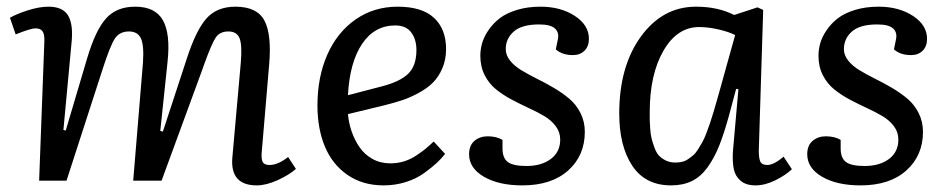

<svg xmlns="http://www.w3.org/2000/svg" viewBox="-20 -541 2839 575"><path d="M408.2 -354Q411.6 -405.8 401.9 -426.3Q392.1 -446.8 366.2 -446.8Q337.4 -446.8 323.2 -424.3Q309.1 -401.9 286.1 -330.1L179.2 0H97.2L112.8 -416Q113.8 -437.5 107.7 -446.8Q101.6 -456.1 85.9 -456.1Q72.3 -456.1 26.9 -438L9.8 -487.8Q28.8 -499 63.2 -510Q97.7 -521 125 -521Q167 -521 183.1 -495.8Q199.2 -470.7 194.8 -418.9L169.9 -151.9L176.8 -149.9L241.2 -367.2Q266.1 -450.7 297.6 -485.8Q329.1 -521 384.8 -521Q444.8 -521 467.8 -480.5Q490.7 -439.9 481.9 -356.9L460 -148.9L467.8 -147L540 -367.2Q567.4 -451.2 598.6 -486.1Q629.9 -521 685.1 -521Q749.5 -521 771.7 -479.7Q793.9 -438.5 786.1 -348.1L764.2 -89.8Q761.7 -66.4 766.4 -56.6Q771 -46.9 787.1 -46.9Q812.5 -46.9 842.8 -70.8L866.2 -35.2Q846.7 -17.6 812 -1.7Q777.3 14.2 749 14.2Q668.9 14.2 675.8 -68.8L701.2 -354Q705.6 -406.7 697.3 -426.8Q689 -446.8 664.1 -446.8Q638.2 -446.8 626 -428.5Q613.8 -410.2 592.3 -350.6Q590.8 -346.2 589.8 -343.8Q588.9 -341.3 587.6 -337.4Q586.4 -333.5 585 -330.1L463.9 0H378.9Z M1170.9 -521Q1243.7 -521 1279.8 -487.5Q1315.9 -454.1 1315.9 -394Q1315.9 -362.3 1304.7 -336.4Q1293.5 -310.5 1276.4 -293.5Q1259.3 -276.4 1233.4 -262.5Q1207.5 -248.5 1184.8 -241Q1162.1 -233.4 1132.8 -226.1L1022 -199.2Q1024.4 -172.9 1033 -147.7Q1041.5 -122.6 1056.4 -100.6Q1071.3 -78.6 1095.2 -65.2Q1119.1 -51.8 1148.9 -51.8Q1169.9 -51.8 1189.5 -57.6Q1209 -63.5 1226.8 -75.4Q1244.6 -87.4 1254.2 -95.2Q1263.7 -103 1278.8 -117.2L1313 -80.1Q1301.8 -65.9 1287.6 -52.7Q1273.4 -39.6 1250.2 -22.7Q1227.1 -5.9 1195.3 4.2Q1163.6 14.2 1128.9 14.2Q1065.9 14.2 1020.5 -17.3Q975.1 -48.8 952.9 -102.3Q930.7 -155.8 930.7 -225.1Q930.7 -310.5 960.4 -377.7Q990.2 -444.8 1045.2 -482.9Q1100.1 -521 1170.9 -521ZM1227.1 -391.1Q1227.1 -423.3 1211.4 -444.1Q1195.8 -464.8 1163.6 -464.8Q1101.6 -464.8 1064.5 -409.7Q1027.3 -354.5 1022 -255.9L1123 -282.2Q1178.2 -296.4 1202.6 -320.3Q1227.1 -344.2 1227.1 -391.1Z M1556.6 -43.9Q1601.6 -43.9 1629.6 -64.9Q1657.7 -85.9 1657.7 -123Q1657.7 -145 1644.5 -162.8Q1631.3 -180.7 1610.4 -193.1Q1589.4 -205.6 1563.7 -217.3Q1538.1 -229 1512.5 -242.7Q1486.8 -256.3 1465.8 -273.2Q1444.8 -290 1431.6 -315.7Q1418.5 -341.3 1418.5 -374Q1418.5 -392.6 1423.8 -411.6Q1429.2 -430.7 1442.9 -450.7Q1456.5 -470.7 1476.3 -486.1Q1496.1 -501.5 1527.8 -511.2Q1559.6 -521 1598.6 -521Q1659.2 -521 1701.4 -493.4Q1743.7 -465.8 1743.7 -424.8Q1743.7 -402.3 1730.5 -389.2Q1717.3 -376 1695.8 -376Q1663.6 -376 1644.5 -393.1L1650.4 -421.9Q1655.3 -443.4 1642.1 -455.6Q1628.9 -467.8 1594.7 -467.8Q1542.5 -467.8 1518.6 -446.5Q1494.6 -425.3 1494.6 -394Q1494.6 -375.5 1507.6 -359.4Q1520.5 -343.3 1541.5 -330.6Q1562.5 -317.9 1587.6 -305.4Q1612.8 -293 1638.2 -278.1Q1663.6 -263.2 1684.6 -245.6Q1705.6 -228 1718.5 -202.4Q1731.4 -176.8 1731.4 -146Q1731.4 -75.2 1681.6 -30.5Q1631.8 14.2 1544.4 14.2Q1473.6 14.2 1429.2 -11.7Q1384.8 -37.6 1384.8 -79.1Q1384.8 -105.5 1400.9 -119.1Q1417 -132.8 1440.4 -132.8Q1466.8 -132.8 1484.9 -122.1V-96.2Q1484.9 -67.9 1500.7 -55.9Q1516.6 -43.9 1556.6 -43.9Z M2252.4 -89.8Q2252.4 -65.9 2257.3 -56.4Q2262.2 -46.9 2277.8 -46.9Q2297.4 -46.9 2326.7 -71.8L2351.6 -34.2Q2332.5 -16.1 2301.8 -1Q2271 14.2 2242.7 14.2Q2214.4 14.2 2198.2 0.5Q2182.1 -13.2 2177.7 -33.9Q2173.3 -54.7 2174.8 -85.9L2191.4 -273.9L2184.6 -274.9L2162.6 -192.9Q2147.9 -139.6 2133.5 -103.8Q2119.1 -67.9 2098.9 -39.8Q2078.6 -11.7 2052 1.2Q2025.4 14.2 1989.7 14.2Q1912.6 14.2 1873.5 -44.7Q1834.5 -103.5 1834.5 -201.2Q1834.5 -342.3 1899.4 -431.6Q1964.4 -521 2064.5 -521Q2129.9 -521 2178.7 -496.1L2248.5 -519L2265.6 -511.2ZM2002.4 -54.2Q2013.2 -54.2 2022.7 -56.4Q2032.2 -58.6 2040.8 -64.5Q2049.3 -70.3 2056.4 -76.4Q2063.5 -82.5 2070.8 -94.2Q2078.1 -106 2083.5 -115.5Q2088.9 -125 2095.5 -142.3Q2102.1 -159.7 2106.4 -172.4Q2110.8 -185.1 2117.7 -208.3Q2124.5 -231.4 2128.9 -247.1Q2133.3 -262.7 2141.1 -290.5Q2146 -308.1 2148.4 -316.9L2181.6 -436Q2162.6 -445.8 2131.6 -452.9Q2100.6 -460 2073.7 -460Q2007.8 -460 1966.8 -388.9Q1925.8 -317.9 1925.8 -205.1Q1925.8 -189.5 1925.8 -181.9Q1925.8 -174.3 1927.2 -155.5Q1928.7 -136.7 1931.4 -126Q1934.1 -115.2 1939.7 -99.6Q1945.3 -84 1953.1 -75.4Q1960.9 -66.9 1973.6 -60.5Q1986.3 -54.2 2002.4 -54.2Z M2569.3 -43.9Q2614.3 -43.9 2642.3 -64.9Q2670.4 -85.9 2670.4 -123Q2670.4 -145 2657.2 -162.8Q2644 -180.7 2623 -193.1Q2602.1 -205.6 2576.4 -217.3Q2550.8 -229 2525.1 -242.7Q2499.5 -256.3 2478.5 -273.2Q2457.5 -290 2444.3 -315.7Q2431.2 -341.3 2431.2 -374Q2431.2 -392.6 2436.5 -411.6Q2441.9 -430.7 2455.6 -450.7Q2469.2 -470.7 2489 -486.1Q2508.8 -501.5 2540.5 -511.2Q2572.3 -521 2611.3 -521Q2671.9 -521 2714.1 -493.4Q2756.3 -465.8 2756.3 -424.8Q2756.3 -402.3 2743.2 -389.2Q2730 -376 2708.5 -376Q2676.3 -376 2657.2 -393.1L2663.1 -421.9Q2668 -443.4 2654.8 -455.6Q2641.6 -467.8 2607.4 -467.8Q2555.2 -467.8 2531.2 -446.5Q2507.3 -425.3 2507.3 -394Q2507.3 -375.5 2520.3 -359.4Q2533.2 -343.3 2554.2 -330.6Q2575.2 -317.9 2600.3 -305.4Q2625.5 -293 2650.9 -278.1Q2676.3 -263.2 2697.3 -245.6Q2718.3 -228 2731.2 -202.4Q2744.1 -176.8 2744.1 -146Q2744.1 -75.2 2694.3 -30.5Q2644.5 14.2 2557.1 14.2Q2486.3 14.2 2441.9 -11.7Q2397.5 -37.6 2397.5 -79.1Q2397.5 -105.5 2413.6 -119.1Q2429.7 -132.8 2453.1 -132.8Q2479.5 -132.8 2497.6 -122.1V-96.2Q2497.6 -67.9 2513.4 -55.9Q2529.3 -43.9 2569.3 -43.9Z"/></svg>

Font: Literata Book
Style: Italic
Weight: 400
Italic angle: -3°
Designer: Latin by Veronika Burian and Jose Scaglione. Greek by Irene Vlachou. Cyrillic by Vera Evstafieva
Foundry: TypeTogether
Version: Version 1.003;PS 001.003;hotconv 1.0.88;makeotf.lib2.5.64775